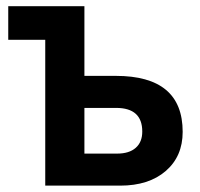

<svg xmlns="http://www.w3.org/2000/svg" viewBox="-20 -583 628 603"><path d="M5.9 -458V-563.5H245.1V-344.7H343.8Q553.7 -344.7 553.7 -168.9Q553.7 -91.8 500.5 -45.9Q447.3 0 357.4 0H122.1V-458ZM245.1 -100.6H347.7Q385.7 -100.6 406.2 -118.7Q426.8 -136.7 426.8 -169.9Q426.8 -244.1 344.7 -244.1H245.1Z"/></svg>

Font: Gothic A1
Style: Bold
Weight: 700
Version: Version 2.50